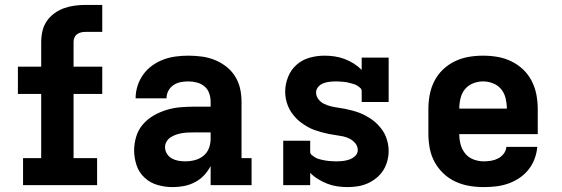

<svg xmlns="http://www.w3.org/2000/svg" viewBox="-20 -755 2290 783"><path d="M74 0V-110H148V-372H53V-483H148V-583Q148 -606 153 -628Q158 -650 170.5 -668.5Q183 -687 201.5 -700.5Q220 -714 241 -721.5Q262 -729 284.5 -732Q307 -735 330 -735H397V-625H330Q320 -625 311 -623Q302 -621 294.5 -615.5Q287 -610 283.5 -601.5Q280 -593 280 -583V-483H397V-372H280V-110H376V0Z M685 8H684Q653 8 623 -0.5Q593 -9 570 -30Q547 -51 537 -81Q527 -111 527 -142Q527 -170 535.5 -198Q544 -226 562.5 -247.5Q581 -269 606 -283.5Q631 -298 658.5 -306.5Q686 -315 714.5 -317.5Q743 -320 771 -320H839V-340Q839 -358 833 -375Q827 -392 813.5 -403Q800 -414 783 -418.5Q766 -423 748 -423Q732 -423 716.5 -420Q701 -417 687.5 -408Q674 -399 666.5 -384.5Q659 -370 659 -354H533Q533 -380 541 -405Q549 -430 564 -451Q579 -472 600.5 -487.5Q622 -503 646 -512Q670 -521 696 -524.5Q722 -528 748 -528Q775 -528 802 -524.5Q829 -521 854.5 -511Q880 -501 902 -484Q924 -467 938.5 -444Q953 -421 959 -394.5Q965 -368 965 -340V-110H1006V0H839V-78Q828 -57 812 -40Q796 -23 775 -12Q754 -1 731 3.5Q708 8 685 8ZM736 -97Q755 -97 774.5 -102Q794 -107 809.5 -119.5Q825 -132 832 -150.5Q839 -169 839 -189V-215H771Q759 -215 747 -214.5Q735 -214 722.5 -212Q710 -210 698.5 -206Q687 -202 676.5 -195.5Q666 -189 659.5 -178Q653 -167 653 -155Q653 -141 660.5 -128.5Q668 -116 680.5 -109Q693 -102 707 -99.5Q721 -97 736 -97Z M1398 8Q1377 8 1356 5Q1335 2 1315.5 -5.5Q1296 -13 1278 -24Q1260 -35 1245 -50V0H1135V-181H1245V-136Q1245 -128 1251 -123Q1257 -118 1263.5 -114Q1270 -110 1277 -107.5Q1284 -105 1291.5 -103.5Q1299 -102 1306.5 -100.5Q1314 -99 1321.5 -98.5Q1329 -98 1336.5 -97.5Q1344 -97 1351 -97Q1365 -97 1378.5 -98.5Q1392 -100 1405 -104.5Q1418 -109 1428.5 -119Q1439 -129 1439 -143Q1439 -158 1429.5 -170Q1420 -182 1406.5 -189Q1393 -196 1378.5 -199Q1364 -202 1349 -204Q1334 -206 1319.5 -209Q1305 -212 1290.5 -216Q1276 -220 1262 -225Q1248 -230 1235 -237.5Q1222 -245 1210 -253.5Q1198 -262 1187.5 -273Q1177 -284 1168.5 -296.5Q1160 -309 1154.5 -322.5Q1149 -336 1146 -351Q1143 -366 1143 -381Q1143 -411 1154.5 -440.5Q1166 -470 1189 -490.5Q1212 -511 1242 -519.5Q1272 -528 1303 -528Q1324 -528 1344.5 -525Q1365 -522 1385 -514.5Q1405 -507 1422.5 -496Q1440 -485 1455 -470V-520H1565V-339H1455V-384Q1455 -391 1449 -396.5Q1443 -402 1436.5 -406Q1430 -410 1423 -412Q1416 -414 1409 -416Q1402 -418 1394.5 -419.5Q1387 -421 1379.5 -421.5Q1372 -422 1364.5 -422.5Q1357 -423 1350 -423Q1337 -423 1324 -421.5Q1311 -420 1299 -415.5Q1287 -411 1278 -401Q1269 -391 1269 -378Q1269 -363 1278.5 -350.5Q1288 -338 1301.5 -331.5Q1315 -325 1329.5 -321.5Q1344 -318 1358.5 -316Q1373 -314 1388 -311Q1403 -308 1417.5 -304Q1432 -300 1445.5 -295Q1459 -290 1472.5 -282.5Q1486 -275 1498 -266.5Q1510 -258 1520.5 -247Q1531 -236 1539.5 -224Q1548 -212 1553.5 -198Q1559 -184 1562 -169.5Q1565 -155 1565 -140Q1565 -119 1559.5 -98.5Q1554 -78 1543 -60.5Q1532 -43 1515.5 -29.5Q1499 -16 1480 -7.5Q1461 1 1440 4.5Q1419 8 1398 8Z M1953 8Q1923 8 1893.5 3Q1864 -2 1837 -14.5Q1810 -27 1788 -48Q1766 -69 1752 -95Q1738 -121 1732.5 -150.5Q1727 -180 1727 -210V-310Q1727 -340 1732.5 -369Q1738 -398 1751.5 -424.5Q1765 -451 1786.5 -471.5Q1808 -492 1835 -505Q1862 -518 1891 -523Q1920 -528 1950 -528Q1980 -528 2009 -523Q2038 -518 2065 -505Q2092 -492 2113.5 -471.5Q2135 -451 2148.5 -424.5Q2162 -398 2167.5 -369Q2173 -340 2173 -310V-208H1853Q1853 -186 1858.5 -165.5Q1864 -145 1877.5 -128.5Q1891 -112 1911.5 -104.5Q1932 -97 1953 -97Q1968 -97 1983 -99.5Q1998 -102 2011.5 -109Q2025 -116 2034.5 -128.5Q2044 -141 2045 -156H2171Q2169 -131 2160 -107Q2151 -83 2135 -63Q2119 -43 2098 -29Q2077 -15 2053 -6.5Q2029 2 2003.5 5Q1978 8 1953 8ZM1853 -312H2047Q2047 -333 2042 -354Q2037 -375 2024 -391Q2011 -407 1991 -415Q1971 -423 1950 -423Q1929 -423 1909 -415Q1889 -407 1876 -391Q1863 -375 1858 -354Q1853 -333 1853 -312Z"/></svg>

Font: Iosevka Etoile Extrabold
Style: Regular
Weight: 800
Designer: Belleve Invis
Foundry: Belleve Invis
Version: Version 22.1.2; ttfautohint (v1.8.4)